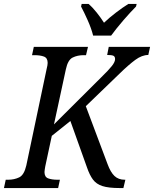

<svg xmlns="http://www.w3.org/2000/svg" viewBox="-40 -951 779 971"><path d="M-20 0 -11 -42H1Q32 -42 57 -54Q82 -66 93 -114L196 -603Q201 -622 201 -633Q201 -658 182 -665Q163 -672 134 -672H122L131 -714H405L395 -672H383Q352 -672 327.5 -660Q303 -648 293 -600L233 -322L472 -560Q510 -597 526 -617.5Q542 -638 542 -652Q542 -665 533.5 -669Q525 -673 502 -673L510 -714H719L710 -673Q678 -673 644 -648Q610 -623 565 -579L394 -414L504 -121Q519 -80 539 -61Q559 -42 591 -42H594L584 0H565Q509 0 478 -10Q447 -20 430 -43Q413 -66 400 -104L316 -339L222 -264L189 -110Q188 -104 186.5 -95Q185 -86 185 -81Q185 -56 203.5 -49Q222 -42 251 -42H263L254 0ZM431 -771Q422 -807 403.5 -848.5Q385 -890 370 -918L373 -931H408Q429 -913 449.5 -887Q470 -861 486 -836Q512 -861 546 -887Q580 -913 609 -931H651L648 -918Q620 -890 584.5 -849Q549 -808 522 -771Z"/></svg>

Font: Noto Serif SemiCondensed
Style: Italic
Weight: 400
Width: 4
Italic angle: -12°
Designer: Monotype Design Team
Foundry: Monotype Imaging Inc.
Version: Version 2.013